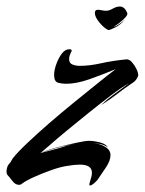

<svg xmlns="http://www.w3.org/2000/svg" viewBox="-33 -547 444 589"><path d="M90 -77H92V-78L95 -79Q112 -87 142.5 -95Q173 -103 201 -109Q229 -115 240 -115Q254 -115 272.5 -110.5Q291 -106 298 -95Q288 -102 275 -105Q262 -108 247 -109Q260 -108 270.5 -105Q281 -102 289 -97Q306 -87 306 -71Q306 -55 293 -35Q280 -15 268 2Q266 6 257 14Q248 22 243 22Q241 22 241 19Q241 16 244 7Q249 -8 249 -17Q249 -42 212 -42Q204 -42 194 -41Q184 -40 173 -38Q152 -35 124 -25Q96 -15 71.5 -4Q47 7 35 16Q31 20 25 20Q14 20 5 8Q-4 -4 -9 -9Q-13 -13 -13 -21Q-13 -28 -10.5 -35Q-8 -42 -1 -49Q1 -52 2.5 -55Q4 -58 6 -61Q20 -79 50 -107.5Q80 -136 118 -169Q156 -202 195.5 -234Q235 -266 268.5 -293Q302 -320 322 -335Q279 -317 240 -303.5Q201 -290 170 -290Q157 -290 146 -293Q133 -296 133 -317Q133 -332 140 -351Q147 -370 157 -383Q167 -396 180 -396Q187 -396 187 -391Q179 -376 179 -366Q179 -353 189.5 -349Q200 -345 212 -345Q242 -345 277.5 -353Q313 -361 356 -365Q364 -365 372 -356Q380 -347 385.5 -335.5Q391 -324 391 -316Q391 -313 386.5 -305.5Q382 -298 374 -293Q347 -275 327.5 -259.5Q308 -244 278 -225Q281 -228 282.5 -229.5Q284 -231 290 -236.5Q296 -242 312.5 -254.5Q329 -267 363 -292Q340 -279 307 -254Q274 -229 238.5 -200.5Q203 -172 171 -145.5Q139 -119 117.5 -100Q96 -81 92 -78ZM168 -100Q158 -98 136 -92Q114 -86 95 -79L93 -78Q92 -78 91.5 -77.5Q91 -77 92 -77H91Q92 -78 93 -78Q107 -82 125 -86.5Q143 -91 159 -96Q170 -100 189 -104Q208 -108 228 -109Q199 -107 168 -100ZM299 -455Q286 -461 272 -478Q258 -495 258 -507Q258 -517 267 -517Q272 -517 279 -515.5Q286 -514 293 -514Q302 -514 313 -520.5Q324 -527 335 -527Q349 -527 357 -508Q360 -503 352 -494Q344 -485 333.5 -477Q323 -469 316 -465Q321 -465 332 -472.5Q343 -480 350 -487Q337 -471 320 -462.5Q303 -454 299 -455Z"/></svg>

Font: Smooch
Style: Regular
Weight: 400
Designer: Robert E. Leuschke
Foundry: Robert E. Leuschke
Version: Version 1.010; ttfautohint (v1.8.3)